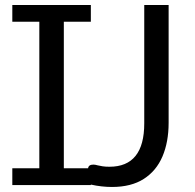

<svg xmlns="http://www.w3.org/2000/svg" viewBox="-20 -736 775 764"><path d="M425.5 8Q385 8 341.5 -1.5V0.5H29V-66.5H136.5V-649.5H29V-716H341.5V-649.5H234V-66.5H330.5Q332.5 -81 351.5 -81Q359 -81 369 -78Q377.5 -76 388.8 -74.2Q400 -72.5 415.5 -72.5Q554 -72.5 554 -245V-716H651V-247.5Q651 -171 626.5 -113.5Q602 -56 552 -24Q502 8 425.5 8Z"/></svg>

Font: Verano Sans
Style: Regular
Weight: 400
Designer: Lukasz Dziedzic with Adam Twardoch and Botio Nikoltchev
Foundry: tyPoland Lukasz Dziedzic
Version: Version 3.001;December 28, 2019;FontCreator 12.0.0.2547 64-b